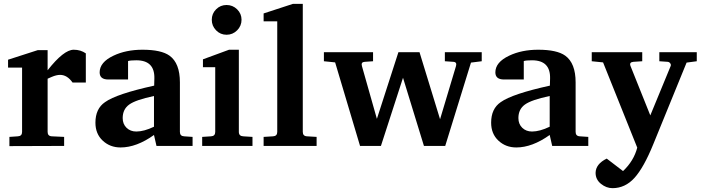

<svg xmlns="http://www.w3.org/2000/svg" viewBox="-20 -760 3658 1000"><path d="M427 -330H358Q330 -370 293 -370Q274 -370 249.5 -359.5Q225 -349 226 -349Q226 -350 228 -352V-73Q228 -51 250 -50L314 -47V0L29 1V-47L73 -50Q95 -51 95 -73V-408H22V-449L177 -499H228V-394Q312 -501 364 -501Q400 -501 427 -482Z M983 0H795L782 -57Q691 8 608 8Q553 8 515 -27.5Q477 -63 477 -121Q477 -194 527 -228Q587 -271 783 -314Q784 -329 784 -352Q786 -446 690 -446Q659 -446 647 -442V-346H544Q499 -346 499 -383Q499 -436 571 -470Q636 -501 722 -501Q820 -501 863 -470Q917 -431 917 -331V-73Q917 -51 939 -50L983 -47ZM782 -100V-260Q687 -240 653 -215.5Q619 -191 619 -145Q619 -114 639 -94.5Q659 -75 690 -75Q730 -75 782 -100Z M1238 -657Q1238 -625 1215 -602Q1192 -579 1160 -579Q1128 -579 1105.5 -602Q1083 -625 1083 -657Q1083 -689 1105.5 -711.5Q1128 -734 1160 -734Q1192 -734 1215 -711.5Q1238 -689 1238 -657ZM1295 0H1033V-47L1079 -50Q1101 -51 1101 -73V-410H1037V-451L1173 -501H1224V-73Q1224 -51 1247 -50L1295 -47Z M1629 0H1353V-47L1402 -50Q1424 -51 1424 -73V-649H1353V-690L1506 -740H1557V-73Q1557 -51 1579 -50L1629 -47Z M2489 -441 2433 -434 2297 6Q2297 5 2299 0H2188L2079 -355L1964 0H1855L1857 6L1724 -440Q1725 -439 1726 -435L1667 -441V-488H1923V-441L1880 -438Q1859 -437 1865 -416L1943 -141L2055 -488H2165L2272 -139Q2314 -278 2355 -416Q2361 -437 2341 -438L2297 -441V-488H2489Z M3044 0H2856L2843 -57Q2752 8 2669 8Q2614 8 2576 -27.5Q2538 -63 2538 -121Q2538 -194 2588 -228Q2648 -271 2844 -314Q2845 -329 2845 -352Q2847 -446 2751 -446Q2720 -446 2708 -442V-346H2605Q2560 -346 2560 -383Q2560 -436 2632 -470Q2697 -501 2783 -501Q2881 -501 2924 -470Q2978 -431 2978 -331V-73Q2978 -51 3000 -50L3044 -47ZM2843 -100V-260Q2748 -240 2714 -215.5Q2680 -191 2680 -145Q2680 -114 2700 -94.5Q2720 -75 2751 -75Q2791 -75 2843 -100Z M3609 -441 3556 -434 3383 -10Q3333 113 3284.5 166.5Q3236 220 3170 220Q3138 220 3110 197.5Q3082 175 3082 140Q3083 94 3140 66L3225 131Q3281 78 3299 9L3121 -435L3062 -441V-488H3325V-441L3279 -438Q3256 -436 3264 -416L3367 -159L3473 -416Q3476 -423 3471 -430Q3466 -437 3458 -438L3414 -441V-488H3609Z"/></svg>

Font: Apparatus SIL
Style: Bold
Weight: 700
Version: Version 1.0